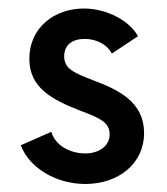

<svg xmlns="http://www.w3.org/2000/svg" viewBox="-20 -433 399 460"><path d="M184.6 7.8C263.2 7.8 325.2 -40.5 325.2 -114.3C325.2 -187.5 266.1 -217.3 203.1 -240.7C157.7 -258.3 133.8 -268.1 133.8 -297.9C133.8 -325.2 152.8 -339.8 183.1 -339.8C212.9 -339.8 237.8 -324.7 248 -304.7L310.5 -346.2C292 -381.8 237.3 -412.6 181.2 -412.6C109.9 -412.6 50.3 -366.7 50.3 -292C50.3 -222.7 104.5 -194.3 171.9 -168C219.2 -150.4 242.7 -139.6 242.7 -111.3C242.7 -82 215.8 -65.4 184.1 -65.4C148.4 -65.4 111.8 -84.5 103 -117.2L29.8 -85C50.3 -30.3 114.7 7.8 184.6 7.8Z"/></svg>

Font: Now Medium
Style: Regular
Weight: 500
Designer: Alfredo Marco Pradil
Foundry: Alfredo Marco Pradil
Version: Version 1.200;hotconv 1.0.109;makeotfexe 2.5.65596